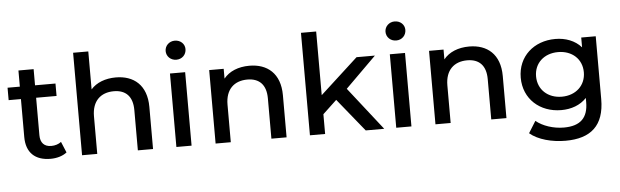

<svg xmlns="http://www.w3.org/2000/svg" viewBox="-55 -975 4470 1385"><g transform="rotate(-5 2179.5 -282.5)"><path d="M360 -532H212V-649H102V-532H13V-442H102V-167C102 -54 166 6 278 6C322 6 366 -6 396 -30L363 -109C344 -94 318 -86 291 -86C240 -86 212 -116 212 -170V-442H360Z M797 -538C721 -538 656 -513 616 -467V-742H506V0H616V-272C616 -383 679 -440 774 -440C860 -440 910 -391 910 -292V0H1020V-305C1020 -464 926 -538 797 -538Z M1299 0V-532H1189V0ZM1244 -627C1286 -627 1316 -658 1316 -698C1316 -736 1285 -765 1244 -765C1203 -765 1172 -734 1172 -696C1172 -657 1203 -627 1244 -627Z M1764 -538C1684 -538 1618 -511 1578 -461V-532H1473V0H1583V-272C1583 -383 1646 -440 1741 -440C1827 -440 1877 -391 1877 -292V0H1987V-305C1987 -464 1893 -538 1764 -538Z M2450 -311 2673 -532H2540L2266 -281V-742H2156V0H2266V-143L2367 -238L2560 0H2694Z M2891 0V-532H2781V0ZM2836 -627C2878 -627 2908 -658 2908 -698C2908 -736 2877 -765 2836 -765C2795 -765 2764 -734 2764 -696C2764 -657 2795 -627 2836 -627Z M3356 -538C3276 -538 3210 -511 3170 -461V-532H3065V0H3175V-272C3175 -383 3238 -440 3333 -440C3419 -440 3469 -391 3469 -292V0H3579V-305C3579 -464 3485 -538 3356 -538Z M3991 -119C3890 -119 3818 -185 3818 -281C3818 -377 3890 -442 3991 -442C4092 -442 4164 -377 4164 -281C4164 -185 4092 -119 3991 -119ZM3979 -23C4051 -23 4116 -46 4162 -95V-65C4162 48 4107 104 3986 104C3910 104 3833 78 3785 38L3732 123C3792 174 3892 200 3990 200C4174 200 4272 114 4272 -77V-532H4167V-461C4121 -513 4053 -538 3979 -538C3824 -538 3707 -435 3707 -281C3707 -127 3824 -23 3979 -23Z"/></g></svg>

Font: Montserrat-Alt1 SemBd
Style: Regular
Weight: 600
Designer: Differentunic
Foundry: Differentunic
Version: Version 7.222